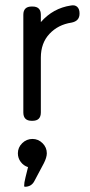

<svg xmlns="http://www.w3.org/2000/svg" viewBox="-20 -465 346 739"><path d="M137.2 -408.2V-379.9Q184.1 -433.6 252.9 -443.8Q268.6 -446.8 277.3 -438.5Q286.1 -430.2 286.1 -414.1V-412.1Q286.1 -383.8 254.9 -377.9Q203.6 -370.1 170.4 -334.7Q137.2 -299.3 137.2 -243.2V-32.2Q137.2 0 105 0H102.1Q69.8 0 69.8 -32.2V-408.2Q69.8 -439.9 102.1 -439.9H105Q137.2 -439.9 137.2 -408.2ZM78.1 217.8 87.9 178.2Q70.8 172.9 59.8 158.2Q48.8 143.6 48.8 125Q48.8 102.5 65.4 86.2Q82 69.8 105 69.8Q127.4 69.8 143.8 86.2Q160.2 102.5 160.2 125Q160.2 140.6 148.9 163.1L112.8 231Q101.6 253.9 75.2 253.9Q73.2 253.9 73 249.8Q72.8 245.6 74 237.3Q75.2 229 78.1 217.8Z"/></svg>

Font: Arcon Rounded-
Style: Regular
Weight: 400
Designer: M. Zarth
Foundry: martin zarth - visuelle & digitale kommunikation
Version: Version 1.110;PS 001.110;hotconv 1.0.70;makeotf.lib2.5.58329